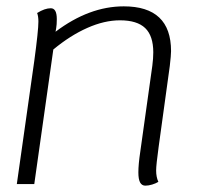

<svg xmlns="http://www.w3.org/2000/svg" viewBox="-20 -580 650 605"><path d="M519 -419Q519 -406 515 -372L480 -118Q472 -60 472 -43Q472 -22 479 -7Q471 -2 459.5 1.5Q448 5 438 5Q427 5 421.5 -5Q416 -15 416 -37Q416 -62 422 -102L460 -373Q463 -396 463 -415Q463 -467 437.5 -491.5Q412 -516 358 -516Q309 -516 255 -492Q201 -468 148 -424L88 0H33L88 -388Q101 -484 101 -512Q101 -529 97 -539Q121 -554 140 -554Q159 -554 159 -520Q159 -502 157 -491L155 -480Q261 -560 370 -560Q519 -560 519 -419Z"/></svg>

Font: Krub Light
Style: Italic
Weight: 300
Italic angle: -8°
Designer: Ekaluck Peanpanawate
Foundry: Cadson Demak Co.,Ltd.
Version: Version 1.000; ttfautohint (v1.6)